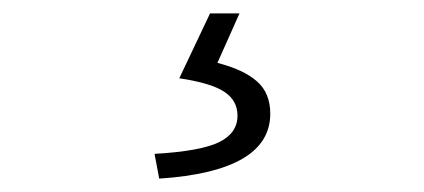

<svg xmlns="http://www.w3.org/2000/svg" viewBox="-20 -22 634 287"><path d="M218 245 211 208Q280 204 307.5 190.5Q335 177 335 151Q335 128 315 115Q295 102 248 95L294 -2H338L305 72Q344 82 364 99.5Q384 117 384 148Q384 234 218 245Z"/></svg>

Font: Noto Sans Korean Light
Style: Regular
Weight: 300
Designer: Ryoko NISHIZUKA  (kana & ideographs); Paul D. Hunt (Latin, Greek & Cyrillic); Wenlong ZHANG  (bopomofo); Sandoll Communi
Foundry: Adobe Systems Incorporated
Version: Version 1.000;PS 1;hotconv 1.0.78;makeotf.lib2.5.61930